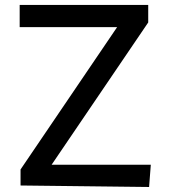

<svg xmlns="http://www.w3.org/2000/svg" viewBox="-20 -747 674 767"><path d="M575.6 0 582.4 -88.8H186.1L572.1 -657.3V-727.3H58.6V-638.5H447.8L62.1 -70V-6Z"/></svg>

Font: Inter 465
Style: Regular
Weight: 400
Designer: Rasmus Andersson
Foundry: rsms
Version: Version 3.019;Glyphs 3.1.2 (3151)